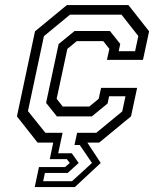

<svg xmlns="http://www.w3.org/2000/svg" viewBox="-20 -560 614 754"><path d="M116.5 174.5 133 96H235.5L254 80L242.5 65H175.5L189 0H127.5L46.5 -103L117.5 -437L242.5 -540H484.5L565.5 -437L541.5 -325H400L409.5 -368L385.5 -398.5H281.5L244.5 -368L202.5 -172L226.5 -141.5H330.5L367.5 -172L377 -215H518.5L494.5 -103L369.5 0H323L375.5 80L274 174.5ZM149.5 151.5H263L341.2 80L293.2 9.5H272.5L282.8 -38.5H358.2L460 -122.5L472.8 -182H408.5L402.5 -153.5L340.5 -102.8H203.5L161 -156L210.2 -387L272.8 -438.2H411.8L452.2 -387.5L446.2 -359H510.5L523.2 -418.5L457 -502.5H255L152.5 -418L89.8 -123.8L158.2 -38.5H225.8L208.5 42H262L289 80L246 119H156.5Z"/></svg>

Font: Tourney Thin
Style: Italic
Weight: 100
Italic angle: -12°
Designer: Tyler Finck
Foundry: Etcetera Type Co
Version: Version 1.015